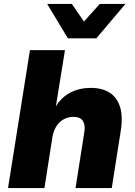

<svg xmlns="http://www.w3.org/2000/svg" viewBox="-20 -961 690 981"><path d="M21 0 133 -705H312L265 -415H264Q293 -464 339.5 -488Q386 -512 444 -512Q501 -512 539.5 -488Q578 -464 593.5 -414Q609 -364 596 -286L551 0H366L410 -281Q415 -310 410 -328Q405 -346 391.5 -355Q378 -364 355 -364Q328 -364 305.5 -351.5Q283 -339 268.5 -316.5Q254 -294 248 -262L207 0ZM327 -765 221 -941H347L409 -851L490 -941H621L472 -765Z"/></svg>

Font: Nunito Sans 9pt Black
Style: Italic
Weight: 900
Italic angle: -9°
Version: Version 3.101;gftools[0.9.27]